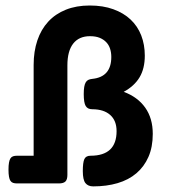

<svg xmlns="http://www.w3.org/2000/svg" viewBox="-20 -663 640 694"><path d="M101.6 -428.2Q101.6 -477.1 115 -516.8Q128.4 -556.6 154.3 -584.7Q180.2 -612.8 218 -627.9Q255.9 -643.1 304.2 -643.1Q352.5 -643.1 389.6 -629.6Q426.8 -616.2 452.1 -592.3Q477.5 -568.4 490.5 -534.9Q503.4 -501.5 503.4 -461.9Q503.4 -415.5 484.6 -383.8Q465.8 -352.1 427.2 -331.1Q477.5 -312.5 504.9 -273.9Q532.2 -235.4 532.2 -179.2Q532.2 -131.3 516.6 -95.9Q501 -60.5 472.9 -36.6Q444.8 -12.7 405 -1Q365.2 10.7 316.9 10.7Q298.3 10.7 288.8 -1.2Q279.3 -13.2 279.3 -44.4Q279.3 -75.7 284.9 -87.9Q290.5 -100.1 307.1 -100.1Q401.4 -100.1 401.4 -189Q401.4 -227.1 378.2 -247.6Q355 -268.1 313.5 -268.1Q296.9 -268.1 289.8 -279.8Q282.7 -291.5 282.7 -322.8Q282.7 -338.4 284.4 -348.6Q286.1 -358.9 289.8 -365.2Q293.5 -371.6 299.3 -374.3Q305.2 -377 313.5 -377.9Q382.3 -384.8 382.3 -457Q382.3 -473.1 377.9 -486.8Q373.5 -500.5 364 -510.5Q354.5 -520.5 340.1 -526.4Q325.7 -532.2 305.2 -532.2Q265.6 -532.2 244.6 -505.4Q223.6 -478.5 223.6 -426.8V-30.8Q223.6 -14.2 216.6 -7.1Q209.5 0 192.9 0H41.5Q33.2 0 27.3 -2Q21.5 -3.9 17.8 -9.3Q14.2 -14.6 12.5 -24.4Q10.7 -34.2 10.7 -49.8Q10.7 -65.4 12.5 -75.2Q14.2 -85 17.8 -90.6Q21.5 -96.2 27.3 -98.1Q33.2 -100.1 41.5 -100.1H101.6Z"/></svg>

Font: Courier Prime
Style: Bold
Weight: 700
Monospace: yes
Designer: Alan Dague-Greene
Foundry: Quote-Unquote Apps
Version: Version 1.202